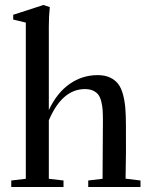

<svg xmlns="http://www.w3.org/2000/svg" viewBox="-20 -746 602 766"><path d="M24.9 0V-25.9L83 -32.7V-655.8L32.7 -668V-687L153.3 -726.1L178.7 -717.8Q174.8 -681.6 174.8 -641.1V-307.1Q207.5 -376 257.8 -411.1Q308.1 -446.3 369.6 -446.3Q397.9 -446.3 418.2 -437Q438.5 -427.7 450.9 -411.9Q463.4 -396 470.5 -369.9Q477.5 -343.8 480 -314.7Q482.4 -285.6 482.4 -245.6Q483.4 -138.7 481 -33.2L540.5 -25.9V0H332V-25.9L389.2 -32.7Q390.6 -259.8 390.6 -264.6Q390.6 -290.5 389.4 -307.9Q388.2 -325.2 383.8 -342Q379.4 -358.9 371.8 -368.7Q364.3 -378.4 351.1 -384.5Q337.9 -390.6 318.8 -390.6Q228 -390.6 174.8 -266.1V-32.7L233.4 -25.9V0Z"/></svg>

Font: Elstob Medium
Style: Regular
Weight: 500
Designer: Peter S. Baker
Version: Version 1.015